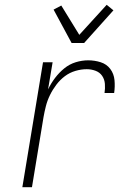

<svg xmlns="http://www.w3.org/2000/svg" viewBox="-20 -779 540 799"><path d="M73 0 159 -520H199L180 -407Q192 -432 209 -454.5Q226 -477 247.5 -494.5Q269 -512 295 -520Q321 -528 347 -528Q374 -528 399 -520Q424 -512 439 -492Q454 -472 456.5 -445.5Q459 -419 455 -392H415Q418 -411 416.5 -430Q415 -449 405 -463.5Q395 -478 377.5 -484.5Q360 -491 341 -491Q318 -491 294 -484Q270 -477 250 -462Q230 -447 214.5 -426.5Q199 -406 188 -383.5Q177 -361 171 -337.5Q165 -314 161 -291L113 0ZM278 -600 203 -739 235 -756 310 -634 424 -759 452 -736 330 -600Z"/></svg>

Font: Iosevka Extralight
Style: Italic
Weight: 200
Italic angle: -9°
Monospace: yes
Designer: Belleve Invis
Foundry: Belleve Invis
Version: Version 32.5.0; ttfautohint (v1.8.4)